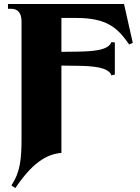

<svg xmlns="http://www.w3.org/2000/svg" viewBox="-20 -742 701 963"><path d="M37 188 57 201C118 112 189 32 288 25V-413L365 -412C444 -411 524 -406 539 -364L556 -368V-529L539 -531C524 -489 444 -484 365 -483L288 -482V-652H362C524 -652 572 -597 628 -519L646 -527L602 -722H20V-698H36C70 -698 88 -676 88 -634V-49C88 55 82 121 37 188Z"/></svg>

Font: Sinistre Bold
Style: Regular
Weight: 900
Designer: Jules Durand
Foundry: Collletttivo
Version: Version 69.420;Glyphs 3.2 (3217)